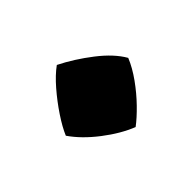

<svg xmlns="http://www.w3.org/2000/svg" viewBox="-62 -555 422 422"><g transform="rotate(45 149.5 -344.0)"><path d="M164 -235Q145 -243 121 -259Q97 -275 75 -294Q53 -313 40 -331Q58 -367 85 -402Q112 -437 140 -453Q162 -444 185 -427.5Q208 -411 227.5 -392Q247 -373 259 -357Q246 -324 219.5 -289.5Q193 -255 164 -235Z"/></g></svg>

Font: Eczar ExtraBold
Style: Regular
Weight: 800
Designer: Vaibhav Singh
Foundry: Rosetta Type Foundry
Version: Version 2.000